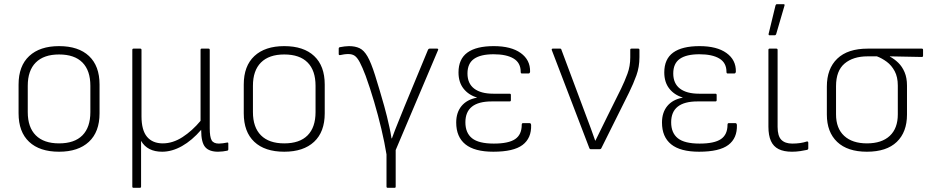

<svg xmlns="http://www.w3.org/2000/svg" viewBox="-20 -715 4452 920"><path d="M263 12Q170 12 119.5 -35.5Q69 -83 69 -172V-310Q69 -399 120 -446.5Q171 -494 263 -494Q356 -494 406.5 -446.5Q457 -399 457 -310V-172Q457 -83 406 -35.5Q355 12 263 12ZM263 -28Q337 -28 375 -66.5Q413 -105 413 -178V-304Q413 -377 375 -415.5Q337 -454 263 -454Q190 -454 151.5 -415.5Q113 -377 113 -304V-178Q113 -105 151.5 -66.5Q190 -28 263 -28Z M620 185Q614 185 614 179V-476Q614 -482 620 -482H652Q658 -482 658 -476V-158Q658 -91 684.5 -59.5Q711 -28 760 -28Q808 -28 854.5 -58Q901 -88 941 -136V-476Q941 -482 946 -482H979Q985 -482 985 -476V-100Q985 -59 994 -43Q1003 -27 1029 -27Q1038 -27 1048 -28.5Q1058 -30 1069 -32Q1074 -33 1074 -27V1Q1074 3 1073 4.5Q1072 6 1069 7Q1061 9 1048 10.5Q1035 12 1025 12Q982 12 963 -10.5Q944 -33 944 -91V-93Q900 -42 852 -15Q804 12 757 12Q686 12 656 -40V179Q656 185 650 185Z M1342 12Q1249 12 1198.5 -35.5Q1148 -83 1148 -172V-310Q1148 -399 1199 -446.5Q1250 -494 1342 -494Q1435 -494 1485.5 -446.5Q1536 -399 1536 -310V-172Q1536 -83 1485 -35.5Q1434 12 1342 12ZM1342 -28Q1416 -28 1454 -66.5Q1492 -105 1492 -178V-304Q1492 -377 1454 -415.5Q1416 -454 1342 -454Q1269 -454 1230.5 -415.5Q1192 -377 1192 -304V-178Q1192 -105 1230.5 -66.5Q1269 -28 1342 -28Z M1838 185Q1832 185 1832 179V25Q1823 -31 1807.5 -96.5Q1792 -162 1772.5 -228Q1753 -294 1732 -352Q1716 -394 1704 -416.5Q1692 -439 1680 -447.5Q1668 -456 1649 -456Q1639 -456 1628.5 -454.5Q1618 -453 1610 -451Q1603 -450 1603 -456V-482Q1603 -488 1609 -489Q1620 -491 1631 -492.5Q1642 -494 1652 -494Q1682 -494 1703 -484Q1724 -474 1741 -444.5Q1758 -415 1777 -355Q1788 -320 1799 -283Q1810 -246 1821 -207Q1828 -183 1834 -157.5Q1840 -132 1846 -105.5Q1852 -79 1856 -52H1858Q1872 -91 1887.5 -128.5Q1903 -166 1918 -204L2031 -477Q2034 -482 2038 -482H2074Q2082 -482 2079 -475L1876 4V179Q1876 185 1871 185Z M2344 12Q2254 12 2210 -23.5Q2166 -59 2166 -128Q2166 -176 2191.5 -207Q2217 -238 2265 -247V-248Q2225 -260 2201 -290.5Q2177 -321 2177 -368Q2177 -432 2219.5 -463Q2262 -494 2346 -494Q2429 -494 2475 -461Q2521 -428 2520 -372Q2519 -363 2513 -363H2480Q2475 -363 2475 -371Q2475 -414 2441 -434.5Q2407 -455 2345 -455Q2283 -455 2251.5 -433Q2220 -411 2220 -363Q2220 -315 2252 -290.5Q2284 -266 2344 -266H2422Q2428 -266 2428 -260V-235Q2428 -229 2422 -229H2336Q2273 -229 2241.5 -204Q2210 -179 2210 -129Q2210 -78 2242 -52.5Q2274 -27 2346 -27Q2417 -27 2448.5 -48.5Q2480 -70 2480 -117Q2480 -125 2486 -125H2518Q2524 -125 2525 -116Q2527 -53 2484 -20.5Q2441 12 2344 12Z M2810 0Q2806 0 2804 -5L2624 -475Q2622 -482 2629 -482H2664Q2669 -482 2670 -477L2790 -156Q2801 -127 2811.5 -98.5Q2822 -70 2832 -41H2833Q2848 -71 2862 -100Q2876 -129 2891 -159L2956 -290Q2973 -325 2986.5 -361.5Q3000 -398 3000 -440V-477Q3000 -482 3006 -482H3038Q3044 -482 3044 -476V-441Q3044 -394 3029.5 -354Q3015 -314 2994 -271L2861 -4Q2859 0 2853 0Z M3330 12Q3240 12 3196 -23.5Q3152 -59 3152 -128Q3152 -176 3177.5 -207Q3203 -238 3251 -247V-248Q3211 -260 3187 -290.5Q3163 -321 3163 -368Q3163 -432 3205.5 -463Q3248 -494 3332 -494Q3415 -494 3461 -461Q3507 -428 3506 -372Q3505 -363 3499 -363H3466Q3461 -363 3461 -371Q3461 -414 3427 -434.5Q3393 -455 3331 -455Q3269 -455 3237.5 -433Q3206 -411 3206 -363Q3206 -315 3238 -290.5Q3270 -266 3330 -266H3408Q3414 -266 3414 -260V-235Q3414 -229 3408 -229H3322Q3259 -229 3227.5 -204Q3196 -179 3196 -129Q3196 -78 3228 -52.5Q3260 -27 3332 -27Q3403 -27 3434.5 -48.5Q3466 -70 3466 -117Q3466 -125 3472 -125H3504Q3510 -125 3511 -116Q3513 -53 3470 -20.5Q3427 12 3330 12Z M3775 12Q3736 12 3711 -0.5Q3686 -13 3674 -39.5Q3662 -66 3662 -108V-476Q3662 -482 3668 -482H3700Q3706 -482 3706 -476V-107Q3706 -63 3724 -45Q3742 -27 3776 -27Q3796 -27 3813.5 -29.5Q3831 -32 3846 -37Q3853 -38 3853 -31V-4Q3853 1 3848 3Q3835 6 3815 9Q3795 12 3775 12ZM3667 -546Q3662 -546 3663 -553L3696 -689Q3698 -695 3703 -695H3735Q3741 -695 3739 -688L3699 -551Q3697 -546 3692 -546Z M4134 12Q4041 12 3991.5 -35Q3942 -82 3942 -166V-300Q3942 -386 3992 -434Q4042 -482 4138 -482H4397Q4403 -482 4403 -476V-448Q4403 -442 4397 -442L4244 -445V-444Q4266 -432 4284.5 -414Q4303 -396 4314.5 -369Q4326 -342 4326 -305V-166Q4326 -82 4277 -35Q4228 12 4134 12ZM4134 -28Q4205 -28 4243.5 -64Q4282 -100 4282 -167V-305Q4282 -346 4267 -374Q4252 -402 4229 -419Q4206 -436 4182 -445H4137Q4068 -445 4027 -410.5Q3986 -376 3986 -302V-167Q3986 -100 4025 -64Q4064 -28 4134 -28Z"/></svg>

Font: Sofia Sans ExtraLight
Style: Regular
Weight: 250
Version: Version 4.100-B